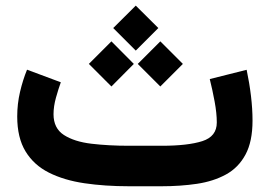

<svg xmlns="http://www.w3.org/2000/svg" viewBox="-20 -649 939 669"><path d="M542.5 0H429.7Q345.2 0 274.2 -10.5Q203.1 -21 150.6 -47.4Q98.1 -73.7 69.1 -121.3Q40 -168.9 40 -243.2Q40 -287.1 49.8 -328.9Q59.6 -370.6 74.2 -406.2L191.9 -362.3Q183.6 -339.4 175 -308.8Q166.5 -278.3 166.5 -251Q166.5 -202.1 202.6 -178.7Q238.8 -155.3 298.6 -148.2Q358.4 -141.1 429.7 -141.1H543.9Q634.3 -141.1 684.8 -157.2Q735.4 -173.3 735.4 -222.2Q735.4 -254.4 727.8 -295.4Q720.2 -336.4 710.9 -373.5L839.4 -405.8Q849.1 -359.9 854.5 -314.7Q859.9 -269.5 859.9 -229Q859.9 -155.8 835.4 -110.4Q811 -64.9 767.3 -41Q723.6 -17.1 666 -8.5Q608.4 0 542.5 0ZM453.1 -629.4 531.7 -551.3 453.1 -472.7 374.5 -551.3ZM538.6 -504.9 617.2 -426.3 538.6 -347.7 460 -426.3ZM368.2 -504.9 446.3 -426.3 368.2 -347.7 289.6 -426.3Z"/></svg>

Font: Vazirmatn UI NL ExtraBold
Style: Regular
Weight: 800
Designer: Saber Rastikerdar
Foundry: Saber Rastikerdar
Version: Version 33.003